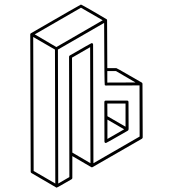

<svg xmlns="http://www.w3.org/2000/svg" viewBox="-20 -763 772 858"><path d="M453.6 -124Q447.3 -124 446.8 -130.4L446.3 -306.6Q446.3 -313.5 453.1 -313.5H547.4Q554.2 -313.5 554.2 -307.1L554.7 -185.1L554.2 -184.6Q554.2 -181.2 551.3 -179.2Q455.6 -124 453.6 -124ZM460 -142.1 534.7 -185.1 460 -228.5ZM541 -196.8V-300.3H459.5L460 -243.7ZM233.9 75.2H231.9L120.6 10.3Q117.2 8.3 117.2 4.9L115.2 -609.9Q115.7 -613.3 118.7 -614.7Q339.8 -742.7 341.8 -742.7Q343.8 -742.7 400.4 -710L456.1 -677.2H456.5L457 -676.3L458 -675.3L458.5 -673.3L459.5 -458.5H500Q502 -458.5 557.9 -426Q613.8 -393.6 614.3 -393.6L614.7 -392.6H615.2L616.2 -390.6Q616.7 -389.6 616.7 -388.2L617.7 -148.9Q617.2 -145.5 614.3 -143.1L392.6 -15.6H388.7V-16.1H387.7L303.2 -65.4V32.2Q303.2 36.1 299.8 38.1Q235.8 75.2 233.9 75.2ZM459.5 -394 585.4 -394.5 498.5 -445.3H459.5ZM227.1 57.1 225.6 -541.5 128.4 -597.7 130.4 1ZM231.9 -552.7 439 -672.4 341.8 -728.5 135.3 -609.4ZM384.3 -33.7 382.8 -552.2 301.8 -505.4 303.2 -81.1ZM240.2 57.1 290 28.3 288.6 -509.3Q288.6 -513.2 292 -515.1Q387.7 -570.3 389.2 -570.3Q396 -570.3 396 -563.5L397.5 -33.7L604 -152.8L603.5 -381.3L452.6 -380.9Q450.2 -380.9 448.2 -382.8Q446.3 -384.8 445.3 -660.6L238.8 -541.5Z"/></svg>

Font: 3D Isometric
Style: Regular
Weight: 400
Designer: GGBotNet
Version: 1.10